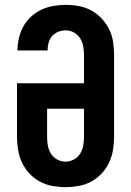

<svg xmlns="http://www.w3.org/2000/svg" viewBox="-20 -763 540 791"><path d="M250 8Q223 8 195.5 3Q168 -2 144 -15Q120 -28 101 -48.5Q82 -69 70.5 -93.5Q59 -118 54.5 -145.5Q50 -173 50 -200V-420H326V-535Q326 -553 323 -571Q320 -589 310.5 -604.5Q301 -620 285 -629Q269 -638 250 -638Q235 -638 220 -632Q205 -626 194.5 -614Q184 -602 180 -586.5Q176 -571 176 -555H52Q52 -581 58 -606.5Q64 -632 76.5 -654.5Q89 -677 108 -694.5Q127 -712 150.5 -723Q174 -734 199.5 -738.5Q225 -743 250 -743Q278 -743 305 -738Q332 -733 356 -720Q380 -707 399 -686.5Q418 -666 430 -641.5Q442 -617 446 -589.5Q450 -562 450 -535V-200Q450 -173 445.5 -145.5Q441 -118 429.5 -93.5Q418 -69 399 -48.5Q380 -28 356 -15Q332 -2 304.5 3Q277 8 250 8ZM250 -97Q268 -97 284.5 -106Q301 -115 310.5 -130.5Q320 -146 323 -164Q326 -182 326 -200V-315H174V-200Q174 -182 177 -164Q180 -146 189.5 -130.5Q199 -115 215.5 -106Q232 -97 250 -97Z"/></svg>

Font: Iosevka SS18 Extrabold
Style: Regular
Weight: 800
Monospace: yes
Designer: Belleve Invis
Foundry: Belleve Invis
Version: Version 25.1.1; ttfautohint (v1.8.4)